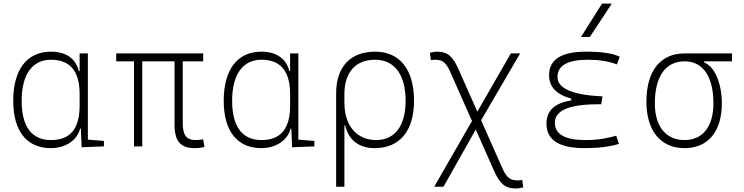

<svg xmlns="http://www.w3.org/2000/svg" viewBox="-20 -815 4142 1069"><path d="M262.7 9.8C355.5 9.8 413.6 -44.4 425.8 -98.6H430.2L434.6 4.9L558.6 0V-30.3L469.2 -37.6V-517.6H423.3V-418.9H418.9C403.8 -483.4 353 -527.3 263.7 -527.3C129.9 -527.3 53.7 -427.7 53.7 -253.9C53.7 -84 129.9 9.8 262.7 9.8ZM423.3 -226.6C423.3 -98.6 371.1 -35.2 264.6 -35.2C156.7 -35.2 100.6 -109.4 100.6 -253.9C100.6 -399.4 159.2 -482.4 263.7 -482.4C370.1 -482.4 423.3 -419.4 423.3 -291Z M1063.5 9.8C1084 9.8 1100.6 7.8 1118.2 2.9L1111.3 -39.1C1089.8 -36.1 1076.7 -35.2 1068.4 -35.2C1019 -35.2 997.6 -62.5 997.6 -127V-473.6H1111.3V-517.6H627V-473.6H726.1V0H772V-473.6H951.7V-122.1C951.7 -29.8 984.9 9.8 1063.5 9.8Z M1434.6 9.8C1527.3 9.8 1585.4 -44.4 1597.7 -98.6H1602.1L1606.4 4.9L1730.5 0V-30.3L1641.1 -37.6V-517.6H1595.2V-418.9H1590.8C1575.7 -483.4 1524.9 -527.3 1435.5 -527.3C1301.8 -527.3 1225.6 -427.7 1225.6 -253.9C1225.6 -84 1301.8 9.8 1434.6 9.8ZM1595.2 -226.6C1595.2 -98.6 1543 -35.2 1436.5 -35.2C1328.6 -35.2 1272.5 -109.4 1272.5 -253.9C1272.5 -399.4 1331.1 -482.4 1435.5 -482.4C1542 -482.4 1595.2 -419.4 1595.2 -291Z M2066.4 9.8C2205.6 9.8 2285.2 -86.4 2285.2 -253.9C2285.2 -427.7 2206.1 -527.3 2068.4 -527.3C1930.7 -527.3 1851.6 -442.9 1851.6 -295.4V224.6H1897.5V-117.2H1901.4C1921.4 -32.2 1981.4 9.8 2066.4 9.8ZM1897.5 -242.2V-291C1897.5 -412.6 1960 -482.4 2068.4 -482.4C2176.3 -482.4 2238.3 -399.4 2238.3 -253.9C2238.3 -114.7 2178.7 -35.2 2074.2 -35.2C1968.3 -35.2 1897.5 -113.8 1897.5 -242.2Z M2853 234.4C2862.8 234.4 2872.1 232.9 2893.1 228.5L2887.7 186.5C2877.9 189 2872.1 189.5 2862.8 189.5C2820.8 189.5 2800.3 173.8 2776.9 121.1L2658.7 -145.5L2876 -517.6H2824.2L2637.7 -193.4L2533.7 -427.7C2500 -504.4 2470.2 -527.3 2413.6 -527.3C2403.8 -527.3 2394.5 -525.9 2373.5 -521.5L2378.9 -480C2384.8 -481.9 2390.1 -482.4 2403.8 -482.4C2443.8 -482.4 2463.9 -466.8 2487.8 -412.6L2607.9 -141.1L2397.5 224.6H2449.2L2628.9 -93.8L2728.5 131.3C2763.7 210.9 2793.5 234.4 2853 234.4Z M3235.4 9.8C3312 9.8 3376.5 1.5 3425.8 -13.7L3411.1 -59.6C3369.1 -47.9 3319.8 -35.2 3239.3 -35.2C3126 -35.2 3069.3 -67.4 3069.3 -131.8C3069.3 -200.2 3149.4 -234.4 3309.6 -234.4H3327.6L3334.5 -278.3C3167 -286.1 3084 -322.3 3084 -386.7C3084 -450.7 3140.6 -482.4 3253.9 -482.4C3314.9 -482.4 3368.2 -474.1 3415 -456.5L3430.7 -499C3392.1 -518.1 3330.1 -527.3 3243.2 -527.3C3105.5 -527.3 3037.1 -483.9 3037.1 -396.5C3037.1 -331.5 3077.6 -288.6 3160.2 -266.1V-255.9C3067.9 -241.2 3022.5 -198.2 3022.5 -127C3022.5 -35.2 3092.8 9.8 3235.4 9.8ZM3214.8 -609.4H3264.2L3386.2 -794.9H3332Z M3791.5 9.8C3921.9 9.8 3999 -82.5 3999 -239.3C3999 -353.5 3957 -446.8 3900.9 -466.8V-473.6H4055.7V-517.6H3791.5C3656.7 -517.6 3579.1 -419.9 3579.1 -249C3579.1 -86.4 3658.2 9.8 3791.5 9.8ZM3791.5 -35.2C3687.5 -35.2 3626 -110.8 3626 -239.3C3626 -389.2 3685.5 -473.6 3791.5 -473.6C3894 -473.6 3952.1 -389.2 3952.1 -239.3C3952.1 -110.8 3892.6 -35.2 3791.5 -35.2Z"/></svg>

Font: Cascadia Code PL ExtraLight
Style: Regular
Weight: 200
Monospace: yes
Designer: Aaron Bell
Foundry: Saja Typeworks
Version: Version 2404.023